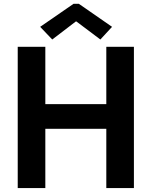

<svg xmlns="http://www.w3.org/2000/svg" viewBox="-20 -958 772 978"><path d="M70.3 -719.7H210.9V-427.7H521.5V-719.7H662.1V0H521.5V-301.8H210.9V0H70.3ZM184.6 -821.3 354.5 -938.5H381.8L550.8 -821.3L491.2 -756.8L369.1 -848.6H366.2L246.1 -756.8Z"/></svg>

Font: Reddit Sans Chocolate
Style: Bold
Weight: 700
Designer: Stephen Hutchings
Foundry: Reddit
Version: Version 1.011